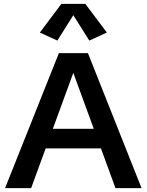

<svg xmlns="http://www.w3.org/2000/svg" viewBox="-20 -980 764 1000"><path d="M6.3 0 286.6 -703.1H438L717.3 0H581.5L361.8 -600.6L142.1 0ZM173.3 -207V-309.1H549.3V-207ZM278.8 -768.6 187.5 -810.5 299.8 -960H424.3L536.6 -810.5L445.3 -768.6L361.8 -900.9Z"/></svg>

Font: Schibsted Grotesk SemiBold
Style: Regular
Weight: 600
Designer: Bakken & Baeck AS, Henrik Kongsvoll
Foundry: Schibsted ASA
Version: Version 1.100;gftools[0.9.25]